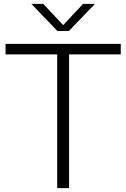

<svg xmlns="http://www.w3.org/2000/svg" viewBox="-20 -965 648 985"><path d="M273.5 0V-686H8.5V-740H599.5V-686H334.5V0ZM274.5 -806 141 -945H202L304 -836L406 -945H467L333.5 -806Z"/></svg>

Font: Encode Sans SmExp Lt
Style: Regular
Weight: 300
Width: 6
Designer: Multiple Designers
Foundry: Impallari Type
Version: Version 3.002; ttfautohint (v1.8.3) -l 8 -r 50 -G 200 -x 14 